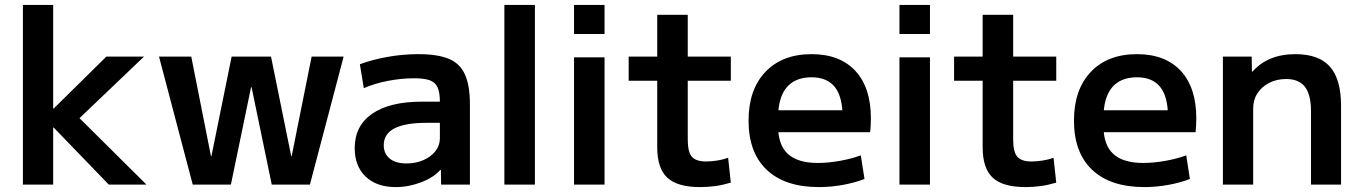

<svg xmlns="http://www.w3.org/2000/svg" viewBox="-20 -750 5527 780"><path d="M73 0V-730H196V-309H198L412 -520H565L303 -270L575 0H422L198 -232H196V0Z M763 0 626 -520H757L837 -116H839L921 -520H1081L1163 -116H1165L1246 -520H1376L1239 0H1084L1002 -396H1000L918 0Z M1588 10Q1510 10 1465.5 -32.5Q1421 -75 1421 -148Q1421 -239 1492 -288Q1563 -337 1694 -337H1767Q1767 -375 1757.5 -395.5Q1748 -416 1725.5 -424Q1703 -432 1662 -432Q1612 -432 1558.5 -422Q1505 -412 1458 -392L1442 -489Q1493 -508 1555 -519Q1617 -530 1679 -530Q1758 -530 1803.5 -511Q1849 -492 1869 -447Q1889 -402 1889 -328V0H1772L1771 -60H1769Q1742 -29 1691 -9.5Q1640 10 1588 10ZM1632 -86Q1669 -86 1700 -99.5Q1731 -113 1749 -136Q1767 -159 1767 -188V-251H1712Q1626 -251 1582.5 -228.5Q1539 -206 1539 -160Q1539 -126 1563 -106Q1587 -86 1632 -86Z M2029 0V-730H2153V0Z M2312 -612V-730H2436V-612ZM2312 0V-517H2436V0Z M2824 10Q2732 10 2691 -28Q2650 -66 2650 -152V-422H2534V-520H2650V-690H2774V-520H2949V-422H2774V-183Q2774 -133 2790.5 -113.5Q2807 -94 2849 -94Q2871 -94 2895 -98Q2919 -102 2938 -109L2949 -8Q2915 2 2885 6Q2855 10 2824 10Z M3307 10Q3169 10 3095 -60Q3021 -130 3021 -260Q3021 -386 3089.5 -458Q3158 -530 3277 -530Q3392 -530 3455 -462Q3518 -394 3518 -269Q3518 -255 3517 -238Q3516 -221 3515 -213H3089V-302H3421L3403 -275Q3403 -357 3371.5 -396.5Q3340 -436 3277 -436Q3210 -436 3175.5 -394.5Q3141 -353 3141 -272V-237Q3141 -161 3181 -124.5Q3221 -88 3302 -88Q3344 -88 3392 -96.5Q3440 -105 3477 -119L3492 -23Q3454 -8 3405 1Q3356 10 3307 10Z M3634 -612V-730H3758V-612ZM3634 0V-517H3758V0Z M4146 10Q4054 10 4013 -28Q3972 -66 3972 -152V-422H3856V-520H3972V-690H4096V-520H4271V-422H4096V-183Q4096 -133 4112.5 -113.5Q4129 -94 4171 -94Q4193 -94 4217 -98Q4241 -102 4260 -109L4271 -8Q4237 2 4207 6Q4177 10 4146 10Z M4629 10Q4491 10 4417 -60Q4343 -130 4343 -260Q4343 -386 4411.5 -458Q4480 -530 4599 -530Q4714 -530 4777 -462Q4840 -394 4840 -269Q4840 -255 4839 -238Q4838 -221 4837 -213H4411V-302H4743L4725 -275Q4725 -357 4693.5 -396.5Q4662 -436 4599 -436Q4532 -436 4497.5 -394.5Q4463 -353 4463 -272V-237Q4463 -161 4503 -124.5Q4543 -88 4624 -88Q4666 -88 4714 -96.5Q4762 -105 4799 -119L4814 -23Q4776 -8 4727 1Q4678 10 4629 10Z M4948 0V-520H5065L5066 -459H5068Q5099 -494 5142.5 -512Q5186 -530 5243 -530Q5338 -530 5383 -479Q5428 -428 5428 -320V0H5306V-297Q5306 -365 5281.5 -397Q5257 -429 5205 -429Q5166 -429 5135.5 -413Q5105 -397 5088 -370.5Q5071 -344 5071 -308V0Z"/></svg>

Font: M PLUS 1 SemiBold
Style: Regular
Weight: 600
Designer: Coji Morishita
Foundry: UNDERFOREST DESIGN
Version: Version 1.001